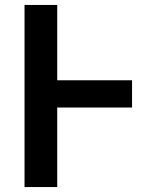

<svg xmlns="http://www.w3.org/2000/svg" viewBox="-20 -755 640 775"><path d="M79 0V-735H211V-431H513V-321H211V0Z"/></svg>

Font: Iosevka SS04 XBd Ex
Style: Regular
Weight: 800
Width: 7
Monospace: yes
Designer: Belleve Invis
Foundry: Belleve Invis
Version: Version 19.0.0; ttfautohint (v1.8.4)